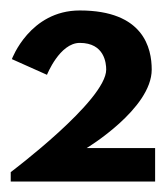

<svg xmlns="http://www.w3.org/2000/svg" viewBox="-20 -860 317 367"><path d="M132.5 -778C179.8 -778 183 -739 183 -727C183 -668 0.5 -531 0.5 -531V-513H276.5V-577H145.7C145.7 -577 270 -652 270 -727C270 -768 254.5 -840 132.5 -840C36.8 -840 2.7 -747 2.7 -747L69.8 -717C69.8 -717 94 -778 132.5 -778Z"/></svg>

Font: Hussar
Style: BdWide
Weight: 700
Foundry: Cannot Into Space Fonts
Version: Version 2.00